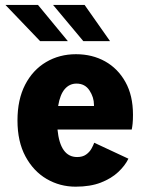

<svg xmlns="http://www.w3.org/2000/svg" viewBox="-20 -726 590 758"><path d="M278.5 11Q216.5 11 164.2 -19.5Q112 -50 80.5 -108.5Q49 -167 49 -250.5Q49 -333 79.2 -391.5Q109.5 -450 162 -481Q214.5 -512 280 -512Q344 -512 394.8 -483.8Q445.5 -455.5 475.2 -402.2Q505 -349 505 -273Q505 -252 503.5 -237.5Q502 -223 500 -214.5H207Q217.5 -106 284.5 -106Q306 -106 319.8 -115.8Q333.5 -125.5 341 -139Q348.5 -152.5 352 -162.5L487 -99.5Q474 -72.5 447 -47Q420 -21.5 378.2 -5.2Q336.5 11 278.5 11ZM282 -396Q254.5 -396 235.8 -374.5Q217 -353 209.5 -307.5H351V-312Q351 -342 333.2 -369Q315.5 -396 282 -396ZM309 -563.5 189.5 -706.5H314L414.5 -563.5ZM138.5 -563.5 1.5 -706.5H130L248 -563.5Z"/></svg>

Font: Trispace SemiCondensed
Style: Bold
Weight: 700
Width: 4
Designer: Tyler Finck
Foundry: Etcetera Type Company
Version: Version 1.210; ttfautohint (v1.8.3)